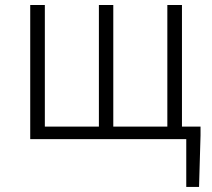

<svg xmlns="http://www.w3.org/2000/svg" viewBox="-20 -553 843 763"><path d="M100.1 0V-533.2H158.2V-49.8H373V-533.2H430.2V-49.8H645V-533.2H703.1V-49.8H776.9V-15.1L771 189.9H720.2V0Z"/></svg>

Font: Source Han Sans CN Light
Style: Regular
Weight: 300
Designer: Ryoko NISHIZUKA  (kana, bopomofo & ideographs); Paul D. Hunt (Latin, Greek & Cyrillic); Sandoll Communications , Soo-you
Foundry: Adobe
Version: Version 2.000;hotconv 1.0.107;makeotfexe 2.5.65593